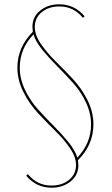

<svg xmlns="http://www.w3.org/2000/svg" viewBox="-20 -678 522 894"><path d="M415 -99Q415 -4 343 68Q345 84 345 91Q345 138 308.5 167Q272 196 220 196Q149 196 102 140L110 133Q153 186 220 186Q269 186 301.5 159.5Q334 133 334 90Q334 53 306 12Q278 -29 237.5 -68.5Q197 -108 157 -151Q117 -194 89 -249.5Q61 -305 61 -363Q61 -458 133 -530Q131 -546 131 -553Q131 -600 167.5 -629Q204 -658 256 -658Q327 -658 374 -602L366 -595Q323 -648 256 -648Q207 -648 174.5 -621.5Q142 -595 142 -552Q142 -515 170 -474Q198 -433 238 -393.5Q278 -354 318.5 -311Q359 -268 387 -212.5Q415 -157 415 -99ZM136 -518Q72 -451 72 -363Q72 -311 96 -260.5Q120 -210 156 -170Q192 -130 229 -93Q266 -56 298 -17Q330 22 340 56Q404 -11 404 -99Q404 -151 380 -201.5Q356 -252 320 -292Q284 -332 247 -369Q210 -406 178 -445Q146 -484 136 -518Z"/></svg>

Font: EauTestInfant Hairline
Style: Italic
Weight: 250
Italic angle: -12°
Designer: Christian Thalmann (Catharsis Fonts)
Version: Version 0.001;PS 000.001;hotconv 1.0.88;makeotf.lib2.5.64775